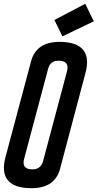

<svg xmlns="http://www.w3.org/2000/svg" viewBox="-58 -979 513 1009"><path d="M228 -874 390 -959 435 -867 270 -788ZM255 -759Q344 -759 378.5 -717.5Q413 -676 391 -595L258 -93Q231 10 107 10Q18 10 -16.5 -31.5Q-51 -73 -29 -154L105 -656Q132 -759 255 -759ZM168 -131 294 -604Q309 -660 250 -660Q206 -660 195 -618L69 -145Q54 -89 112 -89Q156 -89 168 -131Z"/></svg>

Font: Air America
Style: Regular
Weight: 400
Designer: William G. Sherman
Foundry: Aaron Bell – Saja Typeworks
Version: Version 1.100;PS 001.100;hotconv 1.0.88;makeotf.lib2.5.64775